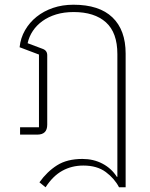

<svg xmlns="http://www.w3.org/2000/svg" viewBox="-20 -570 636 813"><path d="M147 202Q179 157 221.5 130Q264 103 329 103Q376 103 414 123Q452 143 475 179H477V-341Q477 -432 428.5 -475.5Q380 -519 292 -519Q251 -519 218 -509Q185 -499 160 -481Q135 -463 119 -439Q103 -415 97 -387L161 -363Q180 -356 180 -336V-42Q180 0 138 0H65V-31H145V-339L63 -370Q67 -409 86 -442Q105 -475 135 -499Q165 -523 204.5 -536.5Q244 -550 291 -550Q400 -550 456 -496.5Q512 -443 512 -343V223H484Q465 186 428 158.5Q391 131 333 131Q284 131 244 153Q204 175 173 223Z"/></svg>

Font: IBM Plex Sans Thai ExtraLight
Style: Regular
Weight: 200
Designer: Mike Abbink, Paul van der Laan, Pieter van Rosmalen, Ben Mitchell, Mark Frömberg
Foundry: Bold Monday
Version: Version 1.1